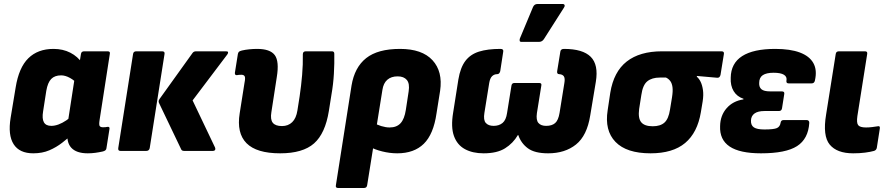

<svg xmlns="http://www.w3.org/2000/svg" viewBox="-20 -753 4434 958"><path d="M146 12Q77 12 48 -33.5Q19 -79 33 -165L58 -316Q74 -416 121.5 -462.5Q169 -509 247 -509Q294 -509 331 -490Q368 -471 391 -437L373 -328Q353 -351 329.5 -364Q306 -377 285 -377Q253 -377 235.5 -359Q218 -341 211 -300L195 -197Q189 -161 199 -143Q209 -125 236 -125Q253 -125 272 -132Q291 -139 311 -152.5Q331 -166 352 -186L348 -89Q320 -64 290.5 -41Q261 -18 226 -3Q191 12 146 12ZM418 12Q361 12 335.5 -16Q310 -44 318 -98L322 -123L319 -146L358 -399L377 -441L384 -484Q386 -497 400 -497H517Q531 -497 528 -484L477 -155Q473 -130 477.5 -124Q482 -118 494 -118Q501 -118 506.5 -118.5Q512 -119 516 -120Q529 -122 526 -108L511 -13Q510 -1 492 3Q474 7 455.5 9.5Q437 12 418 12Z M899 0Q887 0 884 -8L773 -240Q769 -249 776 -259L941 -489Q947 -497 958 -497H1108Q1117 -497 1118 -492.5Q1119 -488 1114 -481L941 -252L1053 -17Q1056 -10 1053 -5Q1050 0 1043 0ZM581 0Q568 0 570 -14L644 -484Q646 -497 660 -497H789Q803 -497 801 -484L727 -14Q724 0 710 0Z M1378 12Q1260 12 1210 -38.5Q1160 -89 1176 -188L1200 -340Q1205 -364 1201 -372Q1197 -380 1184 -380Q1177 -380 1172 -379.5Q1167 -379 1162 -378Q1151 -377 1152 -390L1167 -484Q1169 -492 1172.5 -495Q1176 -498 1187 -501Q1204 -505 1224 -507Q1244 -509 1263 -509Q1328 -509 1351 -478Q1374 -447 1361 -368L1334 -193Q1328 -157 1341 -140.5Q1354 -124 1387 -124Q1418 -124 1438 -143.5Q1458 -163 1464 -202L1475 -272Q1483 -326 1487.5 -379Q1492 -432 1491 -482Q1491 -497 1506 -497H1636Q1648 -497 1648 -485Q1649 -438 1646 -385.5Q1643 -333 1634 -282L1621 -200Q1603 -87 1547 -37.5Q1491 12 1378 12Z M1667 185Q1653 185 1656 171L1734 -326Q1749 -417 1807 -463Q1865 -509 1976 -509Q2086 -509 2138 -452.5Q2190 -396 2176 -300L2158 -187Q2143 -83 2094.5 -35.5Q2046 12 1962 12Q1925 12 1887 2.5Q1849 -7 1825 -21L1842 -142Q1859 -131 1882 -124Q1905 -117 1924 -117Q1959 -117 1978.5 -138Q1998 -159 2005 -205L2019 -297Q2025 -336 2010 -354Q1995 -372 1964 -372Q1932 -372 1912.5 -355Q1893 -338 1888 -304L1812 171Q1810 185 1796 185Z M2393 12Q2338 12 2299.5 -9Q2261 -30 2245 -74.5Q2229 -119 2241 -191L2267 -356Q2277 -416 2302 -449Q2327 -482 2370 -495.5Q2413 -509 2477 -509Q2493 -509 2491 -496L2476 -398Q2472 -383 2461 -383Q2446 -383 2435.5 -373Q2425 -363 2421 -339L2397 -190Q2391 -154 2404 -139.5Q2417 -125 2443 -125Q2470 -125 2487.5 -139.5Q2505 -154 2510 -189L2532 -326Q2534 -339 2547 -339H2670Q2684 -339 2681 -326L2659 -189Q2654 -154 2666.5 -139.5Q2679 -125 2705 -125Q2734 -125 2750 -139Q2766 -153 2772 -190L2796 -339Q2800 -362 2793.5 -372Q2787 -382 2770 -383Q2758 -383 2760 -398L2776 -496Q2778 -509 2794 -509Q2888 -509 2927.5 -469.5Q2967 -430 2953 -345L2925 -177Q2909 -76 2854 -32Q2799 12 2715 12Q2648 12 2614 -13Q2580 -38 2566 -79H2564Q2540 -38 2500 -13Q2460 12 2393 12ZM2582 -544Q2574 -544 2573 -549.5Q2572 -555 2574 -561L2640 -719Q2644 -727 2649.5 -730Q2655 -733 2662 -733H2788Q2795 -733 2797 -727.5Q2799 -722 2794 -715L2694 -558Q2685 -544 2669 -544Z M3226 12Q3106 12 3051 -45Q2996 -102 3012 -203L3025 -290Q3042 -395 3107 -446Q3172 -497 3283 -497H3580Q3594 -497 3592 -484L3575 -379Q3571 -364 3559 -365L3457 -374V-370Q3468 -361 3476 -344.5Q3484 -328 3487.5 -303.5Q3491 -279 3486 -247L3477 -193Q3460 -91 3398.5 -39.5Q3337 12 3226 12ZM3237 -123Q3275 -123 3295.5 -141.5Q3316 -160 3323 -206L3333 -267Q3338 -298 3335.5 -317.5Q3333 -337 3324.5 -348.5Q3316 -360 3303 -366H3272Q3233 -366 3210 -347.5Q3187 -329 3180 -279L3169 -209Q3163 -163 3179.5 -143Q3196 -123 3237 -123Z M3777 12Q3671 12 3620.5 -22Q3570 -56 3573 -124Q3574 -177 3605.5 -213Q3637 -249 3689 -257L3690 -260Q3657 -271 3640.5 -298.5Q3624 -326 3626 -365Q3627 -437 3683 -473Q3739 -509 3848 -509Q3923 -509 3971 -491Q4019 -473 4038.5 -438Q4058 -403 4046 -351Q4043 -337 4030 -337H3915Q3902 -337 3904 -350Q3908 -370 3891.5 -380Q3875 -390 3840 -390Q3804 -390 3786 -378Q3768 -366 3768 -339Q3767 -318 3779.5 -307.5Q3792 -297 3823 -297H3881Q3896 -297 3893 -283L3882 -213Q3880 -199 3866 -199H3794Q3762 -199 3745 -187Q3728 -175 3727 -152Q3726 -128 3741.5 -117.5Q3757 -107 3794 -107Q3841 -107 3856.5 -114Q3872 -121 3875 -141Q3877 -154 3890 -154H4004Q4018 -154 4018 -140Q4013 -60 3957 -24Q3901 12 3777 12Z M4237 12Q4156 12 4120 -31.5Q4084 -75 4102 -182L4150 -484Q4152 -497 4166 -497H4296Q4309 -497 4307 -484L4258 -174Q4253 -140 4262 -128.5Q4271 -117 4301 -117Q4316 -117 4332 -119Q4348 -121 4360 -123Q4372 -126 4370 -112L4355 -16Q4353 -4 4341 0Q4323 5 4296.5 8.5Q4270 12 4237 12Z"/></svg>

Font: Sofia Sans Black
Style: Italic
Weight: 900
Italic angle: -9°
Version: Version 4.100-B